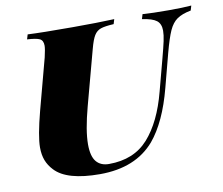

<svg xmlns="http://www.w3.org/2000/svg" viewBox="-71 -694 923 795"><g transform="rotate(-10 390.5 -297.0)"><path d="M518 -79Q438 14 288 14Q149 14 99 -40Q80 -60 71 -83.5Q62 -107 62 -138Q62 -185 89 -288L146 -502Q154 -536 154 -550Q154 -572 139.5 -579Q125 -586 87 -588L93 -608Q151 -605 282 -605Q387 -605 457 -608L451 -588Q414 -586 396.5 -580Q379 -574 368.5 -557Q358 -540 348 -502L286 -271Q260 -174 260 -116Q260 -66 278.5 -43.5Q297 -21 332 -21Q437 -21 497.5 -89Q558 -157 590 -280L625 -412Q637 -457 642.5 -482.5Q648 -508 648 -526Q648 -555 630.5 -568.5Q613 -582 570 -588L576 -608Q615 -605 687 -605Q747 -605 781 -608L775 -588Q738 -581 717 -566.5Q696 -552 682.5 -522Q669 -492 653 -432L616 -291Q580 -153 518 -79Z"/></g></svg>

Font: Playfair Display SC Black
Style: Italic
Weight: 900
Italic angle: -14°
Designer: Claus Eggers Sørensen
Foundry: Claus Eggers Sørensen
Version: Version 1.200; ttfautohint (v1.6)